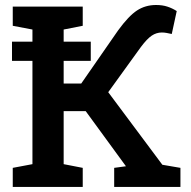

<svg xmlns="http://www.w3.org/2000/svg" viewBox="-20 -737 752 757"><path d="M30.3 0V-75.2L107.9 -89.8V-620.6L30.3 -635.3V-710.9H306.2V-635.3L231 -620.6V-407.7H300.3L445.3 -616.7Q486.8 -673.8 520 -695.6Q553.2 -717.3 595.2 -717.3Q620.6 -717.3 639.9 -710.9Q659.2 -704.6 676.8 -693.4L657.2 -603Q645.5 -605.5 636.5 -607.2Q627.4 -608.9 618.2 -608.9Q596.7 -608.9 578.1 -596.4Q559.6 -584 535.2 -551.3L406.7 -373.5L620.1 -87.4L691.4 -75.2V0H430.2V-75.2L476.6 -81.5L475.1 -83.5L317.9 -298.8H231V-89.8L306.2 -75.2V0ZM27.3 -497.1V-572.8H337.9V-497.1Z"/></svg>

Font: Roboto Slab Medium
Style: Regular
Weight: 500
Designer: Google
Version: Version 2.001; ttfautohint (v1.8.3)